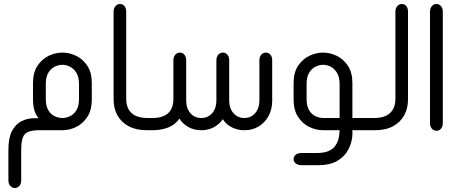

<svg xmlns="http://www.w3.org/2000/svg" viewBox="-20 -651 2288 960"><path d="M292 0H175Q126 0 106 18Q86 36 86 98V251Q86 268 77 278.5Q68 289 54 289Q41 289 31.5 278.5Q22 268 22 251V97Q22 38 40 4Q58 -30 87.5 -45Q117 -60 151 -60H173Q158 -77 151.5 -101Q145 -125 145 -153V-235Q145 -288 167 -321.5Q189 -355 222.5 -371.5Q256 -388 292 -388Q328 -388 361.5 -371.5Q395 -355 417 -321.5Q439 -288 439 -235V-153Q439 -101 417 -67Q395 -33 361.5 -16.5Q328 0 292 0ZM292 -61Q311 -61 330 -70Q349 -79 362 -100Q375 -121 375 -156V-231Q375 -266 362 -287Q349 -308 330 -317.5Q311 -327 292 -327Q273 -327 253.5 -317.5Q234 -308 221.5 -287Q209 -266 209 -231V-156Q209 -121 221.5 -100Q234 -79 253.5 -70Q273 -61 292 -61Z M724 0H713Q660 0 623 -20Q586 -40 567 -74.5Q548 -109 548 -154V-593Q548 -610 557.5 -620.5Q567 -631 580 -631Q594 -631 602.5 -620.5Q611 -610 611 -593V-157Q611 -111 637.5 -86Q664 -61 718 -61H724Z M712 0V-61H742Q795 -61 821 -85.5Q847 -110 847 -156V-350Q847 -367 856.5 -377.5Q866 -388 879 -388Q893 -388 902 -377.5Q911 -367 911 -350V-149Q911 -109 932 -85Q953 -61 987 -61Q1020 -61 1041 -85.5Q1062 -110 1062 -148V-350Q1062 -367 1071.5 -377.5Q1081 -388 1094 -388Q1108 -388 1117 -377.5Q1126 -367 1126 -350V-148Q1126 -110 1147 -85.5Q1168 -61 1201 -61Q1235 -61 1256 -85.5Q1277 -110 1277 -148V-350Q1277 -367 1286.5 -377.5Q1296 -388 1309 -388Q1323 -388 1332 -377.5Q1341 -367 1341 -350V-148Q1341 -104 1322.5 -70.5Q1304 -37 1273 -18.5Q1242 0 1204 0H1199Q1170 0 1141 -13.5Q1112 -27 1094 -55Q1076 -29 1048.5 -14.5Q1021 0 989 0H985Q951 0 922.5 -15.5Q894 -31 877 -58Q855 -26 819.5 -13Q784 0 746 0Z M1855 0H1742V25Q1740 60 1722.5 95Q1705 130 1668 152.5Q1631 175 1571 175H1487Q1470 175 1459 166.5Q1448 158 1448 145Q1448 131 1459 122.5Q1470 114 1487 114H1565Q1600 114 1622 104.5Q1644 95 1655 80Q1666 65 1670.5 50Q1675 35 1676 25L1678 0H1595Q1560 0 1526 -16.5Q1492 -33 1470 -67Q1448 -101 1448 -153V-235Q1448 -288 1470 -321.5Q1492 -355 1526 -371.5Q1560 -388 1595 -388Q1631 -388 1664.5 -371.5Q1698 -355 1720 -321.5Q1742 -288 1742 -235V-61H1855ZM1678 -61V-231Q1678 -266 1665 -287Q1652 -308 1633.5 -317.5Q1615 -327 1596 -327Q1577 -327 1557.5 -317.5Q1538 -308 1525.5 -287Q1513 -266 1513 -231V-156Q1513 -121 1525.5 -100Q1538 -79 1557.5 -70Q1577 -61 1596 -61Z M1844 0V-61H1850Q1904 -61 1930.5 -86Q1957 -111 1957 -157V-593Q1957 -610 1966.5 -620.5Q1976 -631 1989 -631Q2003 -631 2011.5 -620.5Q2020 -610 2020 -593V-154Q2020 -109 2001 -74.5Q1982 -40 1945.5 -20Q1909 0 1856 0Z M2130 -593Q2130 -610 2139.5 -620.5Q2149 -631 2162 -631Q2176 -631 2185 -620.5Q2194 -610 2194 -593V-35Q2194 -18 2185 -7.5Q2176 3 2162 3Q2149 3 2139.5 -7.5Q2130 -18 2130 -35Z"/></svg>

Font: Beiruti
Style: Regular
Weight: 400
Version: Version 1.00